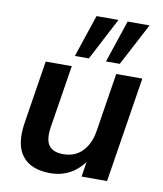

<svg xmlns="http://www.w3.org/2000/svg" viewBox="-85 -827 767 906"><g transform="rotate(10 298.0 -374.0)"><path d="M217 10Q125 10 83 -43Q41 -96 57 -201L105 -505H230L182 -203Q173 -143 193 -116Q213 -89 262 -89Q318 -89 353 -125Q388 -161 398 -221L443 -505H568L488 0H366L382 -103H397Q368 -49 322 -19.5Q276 10 217 10ZM385 -555 453 -758H558L451 -555ZM236 -555 304 -758H409L303 -555Z"/></g></svg>

Font: Mulish ExtraLight
Style: Italic
Weight: 200
Italic angle: -9°
Designer: Vernon Adams
Foundry: Vernon Adams
Version: Version 3.603